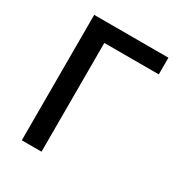

<svg xmlns="http://www.w3.org/2000/svg" viewBox="-173 -857 916 977"><g transform="rotate(30 284.5 -368.5)"><path d="M97 0H213V-639H533V-737H97Z"/></g></svg>

Font: Source Han Sans JP Medium
Style: Regular
Weight: 500
Designer: Ryoko NISHIZUKA 西塚涼子 (kana, bopomofo & ideographs); Paul D. Hunt (Latin, Greek & Cyrillic); Sandoll Communications 산돌커뮤니
Foundry: Adobe
Version: Version 2.002;hotconv 1.0.116;makeotfexe 2.5.65601